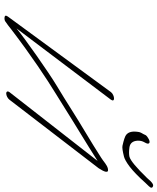

<svg xmlns="http://www.w3.org/2000/svg" viewBox="62 -790 745 910"><g transform="rotate(90 435.0 -335.5)"><path d="M823.6 -659C775 -609 741.8 -581 723.2 -576C714.8 -574 698.6 -573 678.8 -576C659 -579 648.7 -592 647.3 -614C646.6 -627 649.5 -638 655.4 -648C661.3 -658 663 -665 659.4 -669C652.7 -678 625.9 -661 621.1 -653L616.4 -643C612.3 -636 608.1 -629 606.4 -622C601.3 -593 604.5 -572 620.2 -560C626.8 -555 643.7 -549 671.3 -543C679.7 -541 698.3 -544 722.3 -550C731.8 -552 749.2 -561 770.2 -577C791.1 -593 817.4 -618 846.6 -651L863 -668C872.9 -678 872.4 -685 861.9 -688C855.9 -690 848.4 -685 839 -676ZM416.8 -488 59.1 0C52.2 10 53.8 15 63.3 16C72.8 17 79.8 15 85.2 10C94.2 4 105.1 -4 118.5 -15C246.8 -113 353 -183 424.6 -227C452.6 -244 475.9 -259 498.5 -273C566 -316 665.6 -375 743.2 -425L416.9 -7C411 1 414.1 8 423.7 8C433.3 8 447 1 452.9 -7L777.8 -430C794.1 -455 804.9 -479 780.5 -474C761.5 -470 748.9 -455 728 -442C689.8 -418 651.1 -393 605.1 -366C537.1 -326 460.1 -275 387.9 -232C321.1 -192 161.1 -79 115.3 -41L452.8 -488C459.3 -497 456.9 -503 447.3 -503C437.7 -503 423.3 -497 416.8 -488Z"/></g></svg>

Font: MewTooHand
Style: UltimateItaWide
Weight: 400
Designer: Mew Too, Robert Jablonski
Version: Version 0.77